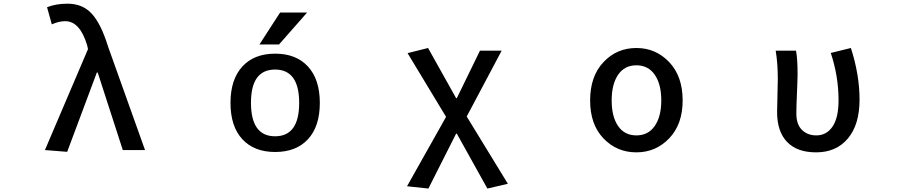

<svg xmlns="http://www.w3.org/2000/svg" viewBox="-20 -830 5040 1062"><path d="M351.6 9.8 228.5 0 466.8 -558.6 461.9 -580.1Q421.9 -712.9 340.8 -712.9Q306.6 -712.9 266.6 -695.3L240.2 -790Q289.1 -809.6 353.5 -809.6Q437.5 -809.6 488.3 -753.4Q539.1 -697.3 577.1 -574.2L782.2 0H659.2L520.5 -428.7H515.6Z M1368.2 -261.7Q1368.2 -76.2 1501.5 -76.2Q1634.8 -76.2 1634.8 -260.7Q1634.8 -445.3 1501.5 -445.3Q1368.2 -445.3 1368.2 -261.7ZM1678.7 -760.7 1523.4 -584H1415L1529.3 -760.7ZM1254.9 -260.7Q1254.9 -390.6 1320.3 -461.9Q1385.7 -533.2 1502 -533.2Q1618.2 -533.2 1683.6 -461.9Q1749 -390.6 1749 -260.7Q1749 -130.9 1683.6 -60.1Q1618.2 10.7 1502 10.7Q1385.7 10.7 1320.3 -60.1Q1254.9 -130.9 1254.9 -260.7Z M2349.6 212.9 2231.4 200.2 2447.3 -183.6 2234.4 -536.1 2347.7 -564.5 2502.9 -287.1H2506.8L2634.8 -549.8H2754.9L2561.5 -185.5L2789.1 186.5L2675.8 212.9L2506.8 -90.8H2502.9Z M3500 12.7Q3391.6 12.7 3317.9 -64.5Q3244.1 -141.6 3244.1 -274.4Q3244.1 -408.2 3317.9 -486.3Q3391.6 -564.5 3500 -564.5Q3607.4 -564.5 3681.6 -486.3Q3755.9 -408.2 3755.9 -274.4Q3755.9 -142.6 3681.6 -64.9Q3607.4 12.7 3500 12.7ZM3637.7 -274.4Q3637.7 -364.3 3601.6 -416.5Q3565.4 -468.8 3500 -468.8Q3434.6 -468.8 3398.9 -416.5Q3363.3 -364.3 3363.3 -274.4Q3363.3 -184.6 3398.9 -132.8Q3434.6 -81.1 3500 -81.1Q3565.4 -81.1 3601.6 -133.3Q3637.7 -185.5 3637.7 -274.4Z M4494.1 12.7Q4388.7 12.7 4333.5 -44.9Q4278.3 -102.5 4278.3 -210Q4278.3 -240.2 4280.3 -301.3Q4282.2 -362.3 4282.2 -393.6Q4282.2 -480.5 4270.5 -549.8H4382.8Q4391.6 -506.8 4391.6 -418.9Q4391.6 -392.6 4388.2 -315.4Q4384.8 -238.3 4384.8 -202.1Q4384.8 -141.6 4416 -111.3Q4447.3 -81.1 4495.1 -81.1Q4551.8 -81.1 4585 -129.9Q4618.2 -178.7 4618.2 -275.4Q4618.2 -408.2 4575.2 -537.1L4686.5 -564.5Q4734.4 -416 4734.4 -279.3Q4734.4 -140.6 4669.9 -64Q4605.5 12.7 4494.1 12.7Z"/></svg>

Font: Gen Shin Gothic Monospace Medium
Style: Regular
Weight: 500
Designer: [Source Han Sans]
Ryoko NISHIZUKA  (kana & ideographs); Paul D. Hunt (Latin, Greek & Cyrillic); Wenlong ZHANG  (bopomofo
Version: Version 1.002.20150607